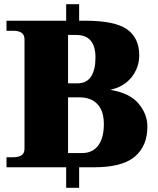

<svg xmlns="http://www.w3.org/2000/svg" viewBox="-20 -799 753 917"><path d="M684 -195Q684 -102 624 -51Q564 0 428 0H358V98H296V0H11V-48H43Q97 -48 97 -88V-612Q97 -652 43 -652H11V-700H296V-779H358V-700H389Q528 -700 586.5 -659Q645 -618 645 -535Q645 -477 609 -431Q573 -385 507 -370Q601 -354 642.5 -303.5Q684 -253 684 -195ZM344 -632H305V-401H350Q394 -401 415 -433.5Q436 -466 436 -524Q436 -632 344 -632ZM476 -206Q476 -269 445.5 -301.5Q415 -334 360 -334H305V-68H372Q422 -68 449 -104Q476 -140 476 -206Z"/></svg>

Font: Taviraj Black
Style: Regular
Weight: 900
Designer: Katatrad Team
Foundry: CadsonDemak
Version: Version 1.030